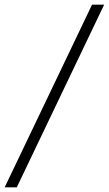

<svg xmlns="http://www.w3.org/2000/svg" viewBox="-75 -755 467 824"><path d="M-55 49H-3L372 -735H320Z"/></svg>

Font: Archivo Thin
Style: Italic
Weight: 100
Italic angle: -10°
Designer: Hector Gatti
Foundry: Omnibus-Type
Version: Version 2.001